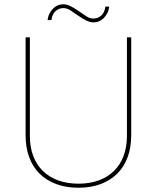

<svg xmlns="http://www.w3.org/2000/svg" viewBox="-20 -875 735 900"><path d="M348 5Q406 5 451.5 -12Q497 -29 529 -60.5Q561 -92 578 -137.5Q595 -183 595 -240V-700H575V-238Q575 -186 559.5 -144.5Q544 -103 514.5 -74Q485 -45 443 -29.5Q401 -14 348 -14Q295 -14 252.5 -29.5Q210 -45 180.5 -74Q151 -103 135.5 -144.5Q120 -186 120 -238V-700H100V-240Q100 -183 117 -137.5Q134 -92 166 -60.5Q198 -29 244 -12Q290 5 348 5ZM352 -821Q326 -839 309 -847Q292 -855 276 -855Q263 -855 251 -850Q239 -845 229 -835Q219 -825 212 -811.5Q205 -798 203 -781H221Q225 -810 241 -823.5Q257 -837 277 -837Q294 -837 310 -826.5Q326 -816 343 -804Q369 -786 386 -778Q403 -770 419 -770Q432 -770 444 -775Q456 -780 466 -790Q476 -800 483 -813.5Q490 -827 492 -844H474Q470 -815 454 -801.5Q438 -788 418 -788Q401 -788 385 -798.5Q369 -809 352 -821Z"/></svg>

Font: Fixel Variable
Style: Regular
Weight: 100
Width: 3
Designer: AlfaBravo + MacPaw
Foundry: Kyrylo Tkachov, Marchela Mozhyna, Serhii Makarenko, Maria Weinstein, Zakhar Kryvoshyya
Version: Version 1.211